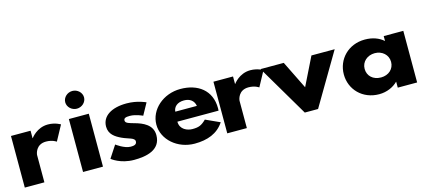

<svg xmlns="http://www.w3.org/2000/svg" viewBox="-59 -1303 4091 1843"><g transform="rotate(-15 1986.0 -381.5)"><path d="M13.1 0H207.8V-270C207.8 -283 222.1 -374 323.3 -374C388.2 -374 424.5 -346 424.5 -346L505.9 -496C505.9 -496 455.3 -528 382.7 -528C271.6 -528 210 -439 210 -439H207.8V-513H13.1Z M592 0H790V-526H592ZM599.7 -690C599.7 -642 642.6 -602 693.2 -602C743.8 -602 786.7 -642 786.7 -690C786.7 -738 743.8 -778 693.2 -778C642.6 -778 599.7 -738 599.7 -690Z M1164.5 -528C1016 -528 918 -468 918 -363C918 -286 975.2 -250 1032.5 -223C1096.2 -193 1157.8 -190 1157.8 -153C1157.8 -119 1124.8 -116 1097.3 -116C1034.7 -116 957.7 -175 957.7 -175L878.5 -54C878.5 -54 959.8 15 1096.2 15C1211.8 15 1363.5 -9 1363.5 -160C1363.5 -265 1266.8 -303 1192 -324C1143.5 -338 1104 -346 1104 -373C1104 -397 1121.5 -404 1164.5 -404C1223.8 -404 1289.8 -372 1289.8 -372L1353.7 -488C1353.7 -488 1273.3 -528 1164.5 -528Z M2000.8 -232C2001.8 -238 2001.8 -249 2001.8 -256C2001.8 -436 1871 -528 1699.3 -528C1528.8 -528 1389.2 -406 1389.2 -256C1389.2 -107 1528.8 15 1699.3 15C1824.8 15 1928.2 -22 1992 -119L1851.2 -183C1803.8 -137 1776.3 -126 1713.7 -126C1664.2 -126 1591.5 -153 1591.5 -232ZM1597 -330C1600.3 -377 1637.8 -413 1704.8 -413C1762 -413 1802.8 -384 1811.5 -330Z M2025.1 0H2219.8V-270C2219.8 -283 2234.1 -374 2335.3 -374C2400.2 -374 2436.5 -346 2436.5 -346L2517.9 -496C2517.9 -496 2467.3 -528 2394.7 -528C2283.6 -528 2222 -439 2222 -439H2219.8V-513H2025.1Z M2724 -513H2493L2795.5 0H2927.5L3230 -513H2999L2861.5 -234Z M3252 -256C3252 -106 3367.5 15 3532.5 15C3609.5 15 3675.5 -16 3717.3 -58H3719.5V0H3912V-513H3717.3V-464C3671.1 -505 3608.4 -528 3532.5 -528C3367.5 -528 3252 -406 3252 -256ZM3458.8 -256C3458.8 -327 3517.1 -377 3590.8 -377C3663.4 -377 3721.7 -327 3721.7 -256C3721.7 -186 3666.7 -136 3590.8 -136C3511.6 -136 3458.8 -186 3458.8 -256Z"/></g></svg>

Font: Hussar
Style: BdWide
Weight: 700
Foundry: Cannot Into Space Fonts
Version: Version 2.00